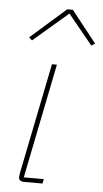

<svg xmlns="http://www.w3.org/2000/svg" viewBox="-53 -778 436 812"><g transform="rotate(5 164.5 -371.5)"><path d="M199 -743H223L329 -609L314 -599L210 -726L62 -599L49 -611ZM159 0H81Q58 0 58 -19Q58 -23 60 -35L155 -506H176L78 -19H163Z"/></g></svg>

Font: IBM Plex Sans Thin
Style: Italic
Weight: 100
Italic angle: -11.31°
Designer: Mike Abbink, Paul van der Laan, Pieter van Rosmalen
Foundry: Bold Monday
Version: Version 3.0